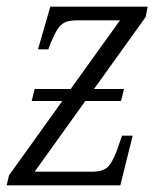

<svg xmlns="http://www.w3.org/2000/svg" viewBox="-22 -556 491 576"><path d="M-2 0 5 -30 165 -253H73L82 -289H190L338 -495H210Q185 -495 172 -488.5Q159 -482 150 -467.5Q141 -453 130 -427L123 -408H92L129 -536H421L415 -505L260 -289H350L341 -253H234L82 -41H255Q291 -41 305.5 -59.5Q320 -78 333 -117L344 -149H376L339 0Z"/></svg>

Font: Noto Serif SemiCondensed Light
Style: Italic
Weight: 300
Width: 4
Italic angle: -12°
Designer: Monotype Design Team
Foundry: Monotype Imaging Inc.
Version: Version 2.013; ttfautohint (v1.8.4.7-5d5b)